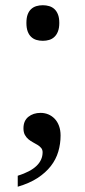

<svg xmlns="http://www.w3.org/2000/svg" viewBox="-20 -561 326 735"><path d="M211.9 -42Q211.9 -10.3 203.1 19.5Q194.3 49.3 174.6 74.7Q154.8 100.1 123.8 120.4Q92.8 140.6 47.9 153.8V111.8Q97.2 96.2 120.1 73.7Q143.1 51.3 143.1 22Q143.1 12.2 137.7 5.6Q132.3 -1 124 -6.1Q115.7 -11.2 106.4 -16.1Q97.2 -21 88.9 -27.8Q80.6 -34.7 75.2 -44.7Q69.8 -54.7 69.8 -69.8Q69.8 -98.6 88.6 -113.8Q107.4 -128.9 135.3 -128.9Q150.9 -128.9 164.6 -123.3Q178.2 -117.7 189 -106.7Q199.7 -95.7 205.8 -79.3Q211.9 -63 211.9 -42ZM81.1 -473.1Q81.1 -492.7 85.9 -505.6Q90.8 -518.6 99.4 -526.4Q107.9 -534.2 119.4 -537.6Q130.9 -541 144 -541Q156.7 -541 168.2 -537.6Q179.7 -534.2 188.2 -526.4Q196.8 -518.6 201.9 -505.6Q207 -492.7 207 -473.1Q207 -454.1 201.9 -440.9Q196.8 -427.7 188.2 -419.7Q179.7 -411.6 168.2 -408.2Q156.7 -404.8 144 -404.8Q130.9 -404.8 119.4 -408.2Q107.9 -411.6 99.4 -419.7Q90.8 -427.7 85.9 -440.9Q81.1 -454.1 81.1 -473.1Z"/></svg>

Font: Noto Serif
Style: Regular
Weight: 400
Designer: Monotype Design team
Foundry: Monotype Imaging Inc.
Version: Version 1.02